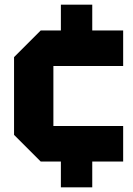

<svg xmlns="http://www.w3.org/2000/svg" viewBox="-20 -760 570 820"><path d="M40 -184V-516L154 -630H240V-740H374V-630H506V-478H208V-222H506V-70H374V40H240V-70H154Z"/></svg>

Font: Tektur
Style: Bold
Weight: 700
Designer: Adam Jagosz
Foundry: Adam Jagosz
Version: Version 1.005;gftools[0.9.30]